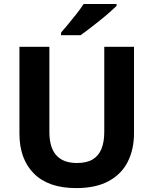

<svg xmlns="http://www.w3.org/2000/svg" viewBox="-20 -954 787 984"><path d="M666.8 -271.5Q666.8 -187.8 634.4 -124.3Q602 -60.8 536.2 -25.4Q470.4 10 370.5 10Q228.4 10 154 -64.3Q79.6 -138.7 79.6 -269.9V-714H233.1V-277.8Q233.1 -197.6 268.6 -158.1Q304.1 -118.6 374.3 -118.6Q424.1 -118.6 454.8 -136.9Q485.5 -155.3 500 -191Q514.4 -226.7 514.4 -278.8V-714H666.8ZM577.4 -923.6Q563 -909.6 539.9 -889.3Q516.8 -869 489.8 -847.5Q462.9 -826 437.6 -806.5Q412.2 -787 393 -773.6H292.9V-786.8Q309.1 -805.8 330.6 -831.5Q352 -857.2 373.3 -884.4Q394.6 -911.6 408.6 -933.6H577.4Z"/></svg>

Font: Noto Sans Khmer UI
Style: Regular
Weight: 400
Designer: Danh Hong and the Monotype Design Team
Foundry: Monotype Imaging Inc.
Version: Version 2.002